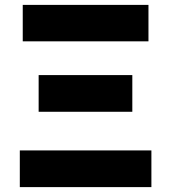

<svg xmlns="http://www.w3.org/2000/svg" viewBox="-20 -765 699 785"><path d="M61 0V-150H599V0ZM138 -308V-458H521V-308ZM73 -596V-745H587V-596Z"/></svg>

Font: Source Han Sans TC Heavy
Style: Regular
Weight: 900
Designer: Ryoko NISHIZUKA Ë•øÂ°öÊ∂ºÂ≠ê (kana, bopomofo & ideographs); Paul D. Hunt (Latin, Greek & Cyrillic); Sandoll Communicatio
Foundry: Adobe
Version: Version 2.004;hotconv 1.0.118;makeotfexe 2.5.65603